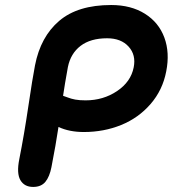

<svg xmlns="http://www.w3.org/2000/svg" viewBox="-20 -760 682 758"><path d="M110.8 -22Q76.2 -22 60.5 -48.8Q44.9 -75.7 56.2 -131.8Q75.2 -227.5 91.8 -339.8Q108.4 -452.1 118.2 -502Q140.1 -614.7 213.6 -677.5Q287.1 -740.2 418.9 -740.2Q497.1 -740.2 552 -705.8Q606.9 -671.4 628.9 -611.6Q650.9 -551.8 636.2 -478Q622.1 -404.3 574.5 -349.4Q526.9 -294.4 458.5 -266.6Q390.1 -238.8 311 -238.8Q253.4 -238.8 210.9 -258.8Q200.2 -187.5 183.1 -100.1Q175.8 -62.5 159.2 -42.2Q142.6 -22 110.8 -22ZM248 -495.1Q235.4 -425.8 229 -381.8Q232.9 -380.9 246.6 -375.5Q260.3 -370.1 276.9 -366.9Q293.5 -363.8 317.9 -363.8Q387.7 -363.8 442.1 -400.4Q496.6 -437 507.8 -494.1Q517.6 -543 487.8 -575.9Q458 -608.9 402.8 -608.9Q337.4 -608.9 298.1 -578.9Q258.8 -548.8 248 -495.1Z"/></svg>

Font: Shantell Sans Bouncy
Style: Italic
Weight: 600
Italic angle: -11.31°
Designer: Stephen Nixon, Anya Danilova, Shantell Martin
Foundry: Arrow Type
Version: Version 1.006;[9816181b4]